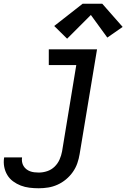

<svg xmlns="http://www.w3.org/2000/svg" viewBox="-76 -794 696 1027"><path d="M131 213Q106 213 81.5 210Q57 207 35 198.5Q13 190 -6 176Q-25 162 -37 142Q-49 122 -53.5 98Q-58 74 -54 49Q-54 49 -54 48.5Q-54 48 -53 48H42Q42 48 42 48Q42 48 42 48Q40 60 42 72Q44 84 50 94Q56 104 65 111Q74 118 84.5 122Q95 126 107 127.5Q119 129 131 129Q154 129 176.5 121.5Q199 114 216 97.5Q233 81 242.5 59.5Q252 38 256 16L332 -446H185V-530H443L350 30Q346 55 337.5 79.5Q329 104 313.5 126Q298 148 277 165.5Q256 183 231.5 194Q207 205 181.5 209Q156 213 131 213ZM283 -587 214 -655 366 -774H471L580 -650L498 -593L410 -714Z"/></svg>

Font: Iosevka Curly Slab MdExObl
Style: Regular
Weight: 500
Width: 7
Italic angle: -9°
Monospace: yes
Designer: Belleve Invis
Foundry: Belleve Invis
Version: Version 11.1.0; ttfautohint (v1.8.3)